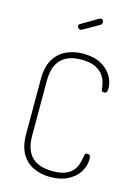

<svg xmlns="http://www.w3.org/2000/svg" viewBox="-140 -1027 792 1108"><g transform="rotate(15 256.0 -473.5)"><path d="M272 6Q219 6 174 -14.5Q129 -35 102.5 -80Q76 -125 76 -200V-525Q76 -600 103.5 -645Q131 -690 176 -710.5Q221 -731 275 -731Q339 -731 381.5 -708Q424 -685 445.5 -649Q467 -613 467 -574Q467 -557 462.5 -551.5Q458 -546 449 -546Q436 -546 433.5 -552.5Q431 -559 431 -564Q430 -582 423.5 -604.5Q417 -627 400.5 -647.5Q384 -668 353.5 -681.5Q323 -695 274 -695Q195 -695 153.5 -653.5Q112 -612 112 -525V-200Q112 -112 154 -71Q196 -30 278 -30Q328 -30 357 -43Q386 -56 401 -76Q416 -96 422 -119Q428 -142 431 -161Q432 -168 435 -173.5Q438 -179 449 -179Q458 -179 462.5 -173Q467 -167 467 -150Q467 -112 445 -76Q423 -40 379.5 -17Q336 6 272 6ZM223 -860Q216 -860 210 -865.5Q204 -871 204 -878Q204 -887 212 -891L314 -951Q318 -953 321 -953Q329 -953 333 -947.5Q337 -942 337 -935Q337 -923 327 -917L232 -863Q230 -862 227.5 -861Q225 -860 223 -860Z"/></g></svg>

Font: Dosis ExtraLight ExtraLight
Style: Regular
Weight: 250
Version: Version 3.001; ttfautohint (v1.8.2)